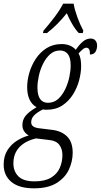

<svg xmlns="http://www.w3.org/2000/svg" viewBox="-63 -786 549 1046"><path d="M122 240Q41 240 -1 205Q-43 170 -43 111Q-43 65 -23 33Q-3 1 28.5 -19Q60 -39 94 -48Q80 -55 69.5 -69.5Q59 -84 59 -104Q59 -132 75 -153.5Q91 -175 136 -202Q85 -231 85 -312Q85 -348 96.5 -388.5Q108 -429 131.5 -465Q155 -501 190.5 -523.5Q226 -546 273 -546Q296 -546 315.5 -538.5Q335 -531 350 -515Q369 -543 388.5 -559.5Q408 -576 431 -576Q448 -576 457 -565Q466 -554 466 -538Q466 -518 457 -503.5Q448 -489 427 -489Q428 -526 408 -526Q398 -526 388 -517.5Q378 -509 365 -495Q373 -481 376 -463.5Q379 -446 379 -426Q379 -391 368.5 -350Q358 -309 335 -272Q312 -235 276.5 -211.5Q241 -188 190 -188Q185 -188 180 -188.5Q175 -189 171 -190Q139 -174 123 -157.5Q107 -141 107 -120Q107 -105 118 -97.5Q129 -90 144 -88L225 -78Q275 -71 304 -41Q333 -11 333 46Q333 93 312.5 137.5Q292 182 245.5 211Q199 240 122 240ZM198 -226Q231 -226 254 -247Q277 -268 292.5 -300.5Q308 -333 315 -367.5Q322 -402 322 -429Q322 -472 306.5 -491.5Q291 -511 264 -511Q233 -511 210 -490.5Q187 -470 171.5 -438.5Q156 -407 148.5 -372.5Q141 -338 141 -310Q141 -266 156 -246Q171 -226 198 -226ZM125 202Q181 202 214.5 182Q248 162 262.5 129Q277 96 277 59Q277 26 260.5 3.5Q244 -19 207 -23L133 -32Q74 -18 42 16.5Q10 51 10 104Q10 147 37 174.5Q64 202 125 202ZM174 -619Q203 -652 233 -691.5Q263 -731 281 -766H338Q344 -732 359 -691Q374 -650 391 -619L388 -606H366Q347 -626 329.5 -656.5Q312 -687 301 -714Q278 -685 250.5 -657Q223 -629 193 -606H171Z"/></svg>

Font: Noto Serif ExtraCondensed Light
Style: Italic
Weight: 300
Width: 2
Italic angle: -12°
Designer: Monotype Design Team
Foundry: Monotype Imaging Inc.
Version: Version 2.014; ttfautohint (v1.8.4.7-5d5b)